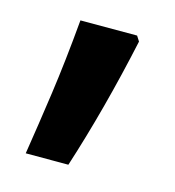

<svg xmlns="http://www.w3.org/2000/svg" viewBox="-58 -194 361 396"><g transform="rotate(15 122.0 4.0)"><path d="M189 -143 196 -132Q163 21 121 151H30Q40 88 50 17.5Q60 -53 68 -143Z"/></g></svg>

Font: CMG Sans SemiBold
Style: Regular
Weight: 600
Designer: Julieta Ulanovsky
Foundry: Julieta Ulanovsky
Version: Version 7.200